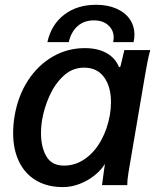

<svg xmlns="http://www.w3.org/2000/svg" viewBox="-20 -754 640 782"><path d="M33.5 -212Q33.5 -245.5 39.5 -282Q53.5 -364 94.2 -426.5Q135 -489 195 -523.5Q255 -558 325 -558Q378.5 -558 414.2 -537.8Q450 -517.5 465 -480L470.5 -483L486.5 -550H592Q585.5 -527 580.5 -501.2Q575.5 -475.5 571.5 -452L506 -67.5Q505.5 -63.5 503.2 -50.5Q501 -37.5 499.8 -25.8Q498.5 -14 498.5 0H395.5Q395.5 -0.5 404 -63L407.5 -86.5L403 -80Q389.5 -59 364 -38.8Q338.5 -18.5 305 -5.2Q271.5 8 236 8Q173 8 127.2 -19Q81.5 -46 57.5 -95.8Q33.5 -145.5 33.5 -212ZM427.5 -285.5Q432 -312.5 432 -338Q432 -401 403.8 -439.8Q375.5 -478.5 322.5 -478.5Q274.5 -478.5 238.5 -444.8Q202.5 -411 181.2 -362.8Q160 -314.5 152 -268.5Q147 -240 147 -211.5Q147 -155 168.8 -117.2Q190.5 -79.5 241 -79.5Q287 -79.5 326 -106.8Q365 -134 391.2 -181Q417.5 -228 427.5 -285.5ZM371.5 -734.5Q418.5 -734.5 454 -719Q489.5 -703.5 508.5 -675.8Q527.5 -648 527.5 -612.5Q527.5 -597 524 -582.5H441Q443 -594.5 443 -600.5Q443 -631.5 421 -651.2Q399 -671 362.5 -671Q322.5 -671 296 -647.5Q269.5 -624 260 -582.5H173Q189 -654 241.5 -694.2Q294 -734.5 371.5 -734.5Z"/></svg>

Font: JuliaMono SemiBoldItalic
Style: Regular
Weight: 600
Italic angle: -9°
Monospace: yes
Designer: cormullion
Foundry: corm
Version: Version 0.049; ttfautohint (v1.8.4)